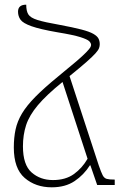

<svg xmlns="http://www.w3.org/2000/svg" viewBox="-20 -790 519 820"><path d="M201 10Q132 10 85.5 -30Q39 -70 39 -160Q39 -202 46.5 -237Q54 -272 74 -305.5Q94 -339 131.5 -377Q169 -415 229 -464Q278 -504 306 -528Q334 -552 347.5 -566Q361 -580 365 -586.5Q369 -593 369 -598Q369 -606 361 -614Q353 -622 323 -631.5Q293 -641 226 -652Q151 -665 114.5 -678Q78 -691 67.5 -706Q57 -721 57 -740Q57 -770 92 -770Q92 -743 101 -728.5Q110 -714 140.5 -704.5Q171 -695 234 -684Q293 -673 327.5 -664Q362 -655 378.5 -645.5Q395 -636 400.5 -625.5Q406 -615 406 -601Q406 -593 403 -584.5Q400 -576 388 -562.5Q376 -549 350 -526Q324 -503 277 -465L402 -83Q412 -54 418.5 -41.5Q425 -29 436 -26Q447 -23 470 -23V0H395L366 -84H364Q338 -43 298.5 -16.5Q259 10 201 10ZM78 -165Q78 -86 115 -53.5Q152 -21 206 -21Q260 -21 295.5 -46.5Q331 -72 354 -112L247 -440L246 -439Q178 -384 141.5 -340.5Q105 -297 91.5 -255.5Q78 -214 78 -165Z"/></svg>

Font: Noto Serif Armenian SemiCondensed ExtraLight
Style: Regular
Weight: 200
Width: 4
Designer: Monotype Design Team
Foundry: Monotype Imaging Inc.
Version: Version 2.008; ttfautohint (v1.8.4.7-5d5b)